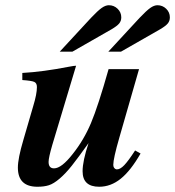

<svg xmlns="http://www.w3.org/2000/svg" viewBox="-20 -710 674 739"><path d="M500 -130.9 521 -119.1Q482.9 -52.7 444.6 -22Q406.2 8.8 361.8 8.8Q297.9 8.8 297.9 -50.8Q297.9 -90.3 320.8 -159.2Q280.8 -103 256.6 -72.5Q232.4 -42 209.5 -22.5Q186.5 -2.9 168.2 2.9Q149.9 8.8 124 8.8Q48.8 8.8 48.8 -64.9Q48.8 -100.1 69.8 -170.9L107.9 -301.8Q122.1 -348.1 122.1 -375Q122.1 -390.1 111.8 -394.8Q101.6 -399.4 65.9 -401.9V-429.2Q145 -433.6 245.1 -453.1Q265.1 -457 272.9 -457L181.2 -151.9Q167 -103 167 -86.9Q167 -62 188 -62Q216.8 -62 259.8 -117.2Q302.7 -170.9 330.3 -236.6Q357.9 -302.2 397.9 -443.8H515.1L439 -179.2Q416 -99.6 416 -75.2Q416 -67.9 420.2 -63Q424.3 -58.1 430.2 -58.1Q442.9 -58.1 458.5 -74.5Q474.1 -90.8 500 -130.9ZM258.8 -511.2H210L330.1 -641.1Q356.4 -668.9 371.3 -679.4Q386.2 -689.9 398.9 -689.9Q418.5 -689.9 432.6 -676.3Q446.8 -662.6 446.8 -643.1Q446.8 -629.4 438.7 -619.6Q430.7 -609.9 409.2 -597.2ZM445.8 -511.2H397L517.1 -641.1Q543.5 -668.9 558.3 -679.4Q573.2 -689.9 585.9 -689.9Q605.5 -689.9 619.6 -676.3Q633.8 -662.6 633.8 -643.1Q633.8 -629.4 625.7 -619.6Q617.7 -609.9 596.2 -597.2Z"/></svg>

Font: Accordance
Style: Bold-Italic
Weight: 700
Italic angle: -11°
Version: Version 1.2 (build January 31, 2020) Miklal Software Solutio